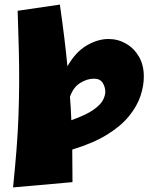

<svg xmlns="http://www.w3.org/2000/svg" viewBox="-20 -629 674 837"><path d="M37 188Q46 99 52 23Q58 -53 60.5 -123Q63 -193 63.5 -263.5Q64 -334 62 -412Q60 -490 57 -582L241 -609Q262 -464 274 -340Q309 -402 357.5 -430.5Q406 -459 453 -459Q494 -459 529 -439Q564 -419 585.5 -382.5Q607 -346 607 -295Q607 -255 592.5 -211Q578 -167 543 -123.5Q508 -80 447.5 -42.5Q387 -5 295 23Q295 58 295.5 93Q296 128 296 165ZM390 -286Q359 -286 329 -267Q299 -248 285 -207Q289 -156 291 -105Q356 -128 387.5 -150.5Q419 -173 429 -193Q439 -213 439 -229Q439 -250 427.5 -268Q416 -286 390 -286Z"/></svg>

Font: Marhey ExtraBold
Style: Regular
Weight: 800
Designer: Nur Syamsi & Bustanul Arifin
Foundry: Namelatype
Version: Version 1.000; ttfautohint (v1.8.4.7-5d5b)